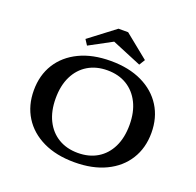

<svg xmlns="http://www.w3.org/2000/svg" viewBox="-134 -906 1082 1058"><g transform="rotate(20 407.5 -376.5)"><path d="M407.5 11.3Q301 11.3 223.8 -25.9Q146.5 -63 104.6 -130Q62.8 -196.9 62.8 -285.5Q62.8 -374.4 104.6 -441.2Q146.5 -507.9 223.8 -545.1Q301 -582.3 407.5 -582.3Q513.9 -582.3 591.2 -545.1Q668.5 -507.9 710.3 -441.2Q752.2 -374.4 752.2 -285.5Q752.2 -196.9 710.3 -130Q668.5 -63 591.2 -25.9Q513.9 11.3 407.5 11.3ZM407.5 -43.5Q473.4 -43.5 521.9 -72.6Q570.4 -101.7 597.2 -156.1Q623.9 -210.5 623.9 -285.5Q623.9 -360.4 597 -414.5Q570.1 -468.5 521.8 -498Q473.4 -527.4 407.5 -527.4Q342.3 -527.4 293.6 -498.2Q244.9 -468.9 218 -414.7Q191.1 -360.4 191.1 -285.5Q191.1 -210.5 218 -156.3Q244.9 -102 293.6 -72.8Q342.3 -43.5 407.5 -43.5ZM254 -616.6 233.5 -648.2 385.2 -763.6H441.7L581.3 -650.7L560.3 -616.6L345.6 -705.8L424.7 -708.5Z"/></g></svg>

Font: Playfair 5pt SemiExpanded Light
Style: Regular
Weight: 300
Width: 6
Designer: Claus Eggers Sørensen
Foundry: Claus Eggers Sørensen
Version: Version 2.203